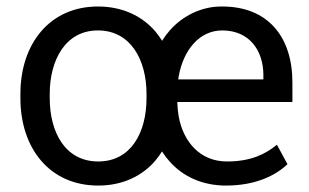

<svg xmlns="http://www.w3.org/2000/svg" viewBox="-20 -558 947 588"><path d="M42.5 -257.3C42.5 -104 131.8 10.3 280.8 10.3C355 10.3 415 -18.6 455.6 -65.9C462.9 -74.7 469.7 -84 476.1 -94.2C482.9 -83.5 490.7 -73.2 499 -64C540.5 -16.6 601.1 10.3 671.9 10.3C764.2 10.3 825.2 -21.5 860.4 -55.2L828.1 -114.7C792.5 -85.9 748.5 -63.5 674.8 -63.5C594.7 -63.5 542 -121.1 527.3 -201.2C524.9 -215.3 523.4 -230.5 522.9 -245.6H875.5V-305.7C875.5 -444.8 800.8 -538.1 660.6 -538.1H657.2C598.6 -538.1 540 -510.7 499.5 -464.4C491.2 -454.6 483.4 -444.3 476.6 -433.1C470.2 -443.4 462.9 -452.6 455.6 -461.9C415 -509.3 354.5 -538.1 279.8 -538.1C132.3 -538.1 42.5 -423.8 42.5 -270.5ZM132.3 -270.5C132.3 -373 179.7 -464.8 279.8 -464.8C381.3 -464.8 428.7 -373 428.7 -270.5V-257.3C428.7 -152.3 381.3 -63.5 280.8 -63.5C180.2 -63.5 132.3 -152.3 132.3 -257.3ZM527.3 -324.7C542 -405.3 590.8 -464.8 660.6 -464.8C744.6 -464.8 786.6 -402.3 786.6 -328.1V-314.9H525.9C526.4 -318.4 526.9 -321.3 527.3 -324.7Z"/></svg>

Font: Bert Sans
Style: Regular
Weight: 400
Designer: Christian Robertson (Google), Cristiano Sobral
Foundry: Google, Cristiano Sobral
Version: Version 3.101